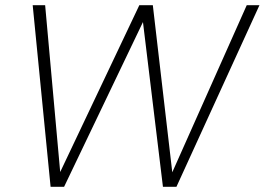

<svg xmlns="http://www.w3.org/2000/svg" viewBox="-20 -720 1020 740"><path d="M175 0 106 -700H154L212 -57L517 -700H569L644 -56L931 -700H980L660 0H608L531 -635L227 0Z"/></svg>

Font: DM Sans 10pt ExtraLight
Style: Italic
Weight: 250
Italic angle: -10°
Version: Version 4.004;gftools[0.9.30]